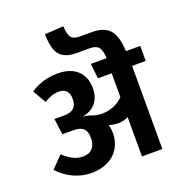

<svg xmlns="http://www.w3.org/2000/svg" viewBox="-169 -1132 1193 1274"><g transform="rotate(-20 427.5 -495.0)"><path d="M855 -587H759V0H615V-278Q584 -261 545 -261Q512 -261 479 -271Q487 -242 487 -211Q487 -153 460 -107.5Q433 -62 383 -36.5Q333 -11 265 -11Q198 -11 137.5 -39.5Q77 -68 33 -117L112 -198Q144 -168 177.5 -150.5Q211 -133 249 -133Q292 -133 315.5 -158.5Q339 -184 339 -231Q339 -278 317 -298.5Q295 -319 249 -319H169L154 -432H225Q314 -432 314 -516Q314 -554 295.5 -573.5Q277 -593 244 -593Q192 -593 138 -558L84 -652Q170 -709 276 -709Q366 -709 415 -663Q464 -617 464 -537Q464 -474 430.5 -433.5Q397 -393 332 -382Q362 -382 390 -371Q427 -357 464 -357Q507 -357 547 -373Q587 -389 615 -419V-587H518L506 -693H618Q615 -751 596.5 -772Q578 -793 534 -793H442Q359 -793 323.5 -836.5Q288 -880 288 -982L420 -990Q423 -930 440 -909.5Q457 -889 497 -889H585Q672 -889 711 -843.5Q750 -798 754 -693H855Z"/></g></svg>

Font: FiraGOUPP
Style: Bold
Weight: 700
Designer: bBox Type
Foundry: bBox Type GmbH
Version: Version 1.001